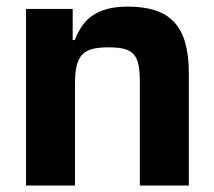

<svg xmlns="http://www.w3.org/2000/svg" viewBox="-20 -573 662 593"><path d="M204.5 -545.5V-449.2H210.9Q220.2 -473 233.1 -492.2Q246.1 -511.4 265.3 -524.7Q284.4 -538 311.3 -545.3Q338.1 -552.6 375 -552.6Q424.4 -552.6 459.9 -540.8Q495.4 -529.1 518.3 -504.3Q541.2 -479.4 552.2 -440.5Q563.2 -401.6 563.2 -347.3V0H411.9V-320.3Q411.9 -351.9 407.8 -372.5Q403.8 -393.1 392.9 -405.2Q382.1 -417.3 363.3 -422.1Q344.5 -426.8 315 -426.8Q285.5 -426.8 265.6 -421.9Q245.7 -416.9 233.8 -404.1Q221.9 -391.3 216.8 -369.9Q211.6 -348.4 211.6 -315.3V0H60.4V-545.5Z"/></svg>

Font: Cannonade
Style: Bold
Weight: 700
Designer: Rasmus Andersson
Foundry: rsms
Version: Version 3.012;git-f93a4a705